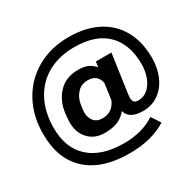

<svg xmlns="http://www.w3.org/2000/svg" viewBox="-182 -890 1284 1263"><g transform="rotate(-30 460.5 -258.0)"><path d="M640 -166Q638 -150 638 -142Q638 -122 647 -110.5Q656 -99 678 -99Q719 -99 750 -125Q781 -151 798.5 -196.5Q816 -242 816 -298Q816 -447 732.5 -530.5Q649 -614 487 -614Q371 -614 285 -566Q199 -518 152 -428.5Q105 -339 105 -220Q105 -67 196.5 15.5Q288 98 457 98Q528 98 587.5 81.5Q647 65 692 34L737 103Q623 174 457 174Q249 174 137 72Q25 -30 25 -220Q25 -359 84.5 -466Q144 -573 249 -631.5Q354 -690 487 -690Q615 -690 707 -642.5Q799 -595 847.5 -506.5Q896 -418 896 -298Q896 -221 868.5 -158Q841 -95 790 -59Q739 -23 673 -23Q567 -23 549 -93Q519 -56 478.5 -40Q438 -24 381 -24Q306 -24 260 -72.5Q214 -121 214 -202Q214 -212 216 -234L219 -263Q229 -353 284.5 -412.5Q340 -472 434 -472Q482 -472 510.5 -458Q539 -444 558 -420L564 -461H682ZM542 -311Q529 -381 454 -381Q405 -381 374 -346.5Q343 -312 336 -262L332 -234Q330 -218 330 -210Q330 -168 352 -141.5Q374 -115 417 -115Q493 -115 525 -189Z"/></g></svg>

Font: KoHo
Style: Bold
Weight: 700
Designer: Cadson Demak & Katatrad Team
Foundry: Cadson Demak Co.,Ltd.
Version: Version 1.000; ttfautohint (v1.6)